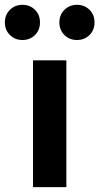

<svg xmlns="http://www.w3.org/2000/svg" viewBox="-82 -769 408 789"><path d="M53.7 0V-521H190.7V0ZM10.1 -604.6Q-20.3 -604.6 -41.1 -625Q-62 -645.4 -62 -676.8Q-62 -708.3 -41.1 -728.8Q-20.3 -749.2 10.1 -749.2Q41.2 -749.2 61.7 -728.8Q82.3 -708.4 82.3 -676.9Q82.3 -645.4 61.7 -625Q41.2 -604.6 10.1 -604.6ZM234.2 -604.6Q203.8 -604.6 182.9 -625Q162 -645.4 162 -676.8Q162 -708.3 182.9 -728.8Q203.8 -749.2 234.2 -749.2Q265.2 -749.2 285.8 -728.8Q306.4 -708.4 306.4 -676.9Q306.4 -645.4 285.8 -625Q265.2 -604.6 234.2 -604.6Z"/></svg>

Font: Red Hat Display VF
Style: Regular
Weight: 300
Designer: Pentagram, MCKL
Foundry: Pentagram, MCKL
Version: Version 1.023